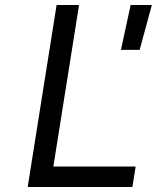

<svg xmlns="http://www.w3.org/2000/svg" viewBox="-20 -750 640 770"><path d="M91 0 207 -730H297L194 -82H524L511 0ZM465 -550 504 -730H589L540 -550Z"/></svg>

Font: NKDuy Mono
Style: Italic
Weight: 400
Italic angle: -9°
Monospace: yes
Designer: NKDuy
Foundry: NKDuy
Version: Version 2.251; ttfautohint (v1.8.4.7-5d5b)